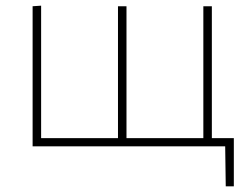

<svg xmlns="http://www.w3.org/2000/svg" viewBox="-20 -516 867 677"><path d="M776 141 774 0H95V-494L125 -496V-29H396V-494H426V-29H697V-494H727V-29H804.5V141Z"/></svg>

Font: Heraclito Thin
Style: Regular
Weight: 100
Designer: Kostas Bartsokas (font) & Cristiano Sobral (main changes)
Foundry: Kostas Bartsokas (font) & Cristiano Sobral (main changes)
Version: Version 1.00;July 8, 2020;FontCreator 13.0.0.2655 64-bit